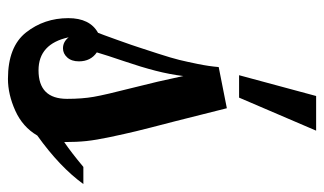

<svg xmlns="http://www.w3.org/2000/svg" viewBox="-182 -608 796 471"><g transform="rotate(90 215.5 -372.0)"><path d="M24 -142Q24 -195 60 -215Q63 -222 77.5 -262.5Q92 -303 96 -316L111 -362Q122 -396 126.5 -414.5Q131 -433 136.5 -460Q142 -487 144 -511L245 -531L277 -404Q295 -335 301.5 -308Q308 -281 315.5 -245.5Q323 -210 325.5 -186.5Q328 -163 328 -132Q353 -149 389 -179H431Q389 -121 312 -66Q291 -30 251 -12Q211 6 173 6Q94 6 59 -38.5Q24 -83 24 -142ZM71 -143Q87 -69 152 -69Q222 -69 222 -139Q222 -176 217 -204.5Q212 -233 195.5 -297.5Q179 -362 166 -424Q162 -391 153 -356Q144 -321 129.5 -278.5Q115 -236 108 -212Q130 -197 130 -168Q130 -150 120.5 -139.5Q111 -129 98 -129Q82 -129 71 -143ZM164 -561 215 -750H300L219 -561Z"/></g></svg>

Font: Lobster Two
Style: Regular
Weight: 400
Designer: Pablo Impallari
Foundry: Pablo Impallari. www.impallari.com
Version: Version 1.006